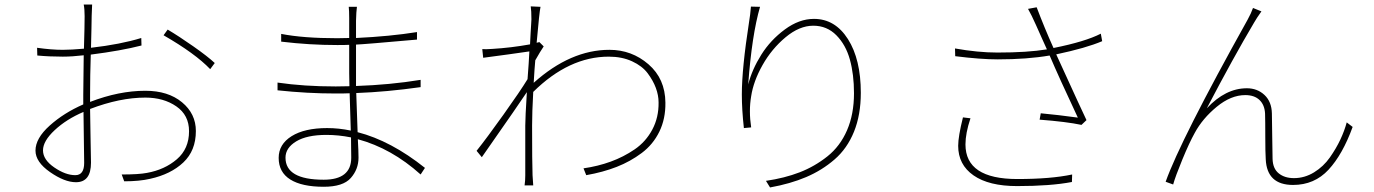

<svg xmlns="http://www.w3.org/2000/svg" viewBox="-20 -798 6040 844"><path d="M311 -28Q350 -28 350 -82Q350 -109 348.5 -193.5Q347 -278 347 -306Q272 -274 220.5 -226Q169 -178 169 -137Q169 -96 218.5 -62Q268 -28 311 -28ZM376 -383V-350Q503 -399 619 -399Q719 -399 780 -348.5Q841 -298 841 -222Q841 -136 786 -84Q731 -32 640 -12Q593 -1 526 -1L515 -31Q590 -31 626 -38Q704 -52 757.5 -98Q811 -144 811 -221Q811 -292 755 -330.5Q699 -369 619 -369Q507 -369 376 -319Q376 -279 378 -195Q380 -111 380 -83Q380 3 314 3Q264 3 200 -41.5Q136 -86 136 -136Q136 -190 198.5 -246Q261 -302 346 -339V-380Q346 -433 348 -555Q297 -549 256 -549Q196 -549 144 -554L143 -588Q206 -579 256 -579Q292 -579 349 -584Q352 -686 352 -727Q352 -758 348 -778H385Q383 -744 383 -729Q383 -720 382 -671.5Q381 -623 380 -588Q510 -603 601 -631L602 -598Q513 -575 379 -558Q376 -466 376 -383ZM699 -643 717 -668Q766 -639 829.5 -594.5Q893 -550 924 -521L904 -494Q838 -563 699 -643Z M1524 -105Q1524 -116 1523.5 -145.5Q1523 -175 1523 -194Q1468 -205 1415 -205Q1329 -205 1282 -176.5Q1235 -148 1235 -105Q1235 -8 1403 -8Q1524 -8 1524 -105ZM1848 -60 1829 -31Q1701 -146 1553 -186Q1556 -132 1556 -105Q1556 -54 1522 -15.5Q1488 23 1403 23Q1307 23 1256 -9Q1205 -41 1205 -104Q1205 -164 1262 -199.5Q1319 -235 1418 -235Q1470 -235 1522 -224L1517 -388Q1496 -387 1456 -387Q1331 -387 1200 -401V-435Q1316 -418 1456 -418Q1495 -418 1516 -419Q1515 -441 1515 -476V-601Q1498 -600 1463 -600Q1340 -600 1216 -615V-649Q1313 -630 1462 -630Q1497 -630 1515 -631V-718Q1515 -752 1513 -768H1549Q1546 -747 1545 -707V-631Q1694 -638 1813 -657V-624Q1577 -603 1545 -602V-476V-420Q1694 -425 1829 -447V-415Q1681 -394 1546 -389Q1547 -352 1552 -217Q1699 -179 1848 -60Z M2351 -613 2370 -594Q2355 -572 2333 -533Q2330 -503 2326 -434Q2488 -579 2659 -579Q2757 -579 2830.5 -515.5Q2904 -452 2905 -347Q2906 -276 2878.5 -219.5Q2851 -163 2801 -125.5Q2751 -88 2691 -64.5Q2631 -41 2557 -28L2545 -58Q2608 -67 2664.5 -87.5Q2721 -108 2770 -141.5Q2819 -175 2847.5 -228.5Q2876 -282 2875 -348Q2875 -379 2863 -411.5Q2851 -444 2827 -476Q2803 -508 2758.5 -528.5Q2714 -549 2656 -549Q2481 -549 2324 -394Q2319 -304 2319 -246Q2319 -83 2321 -28L2324 17H2286Q2289 -4 2289 -27V-246Q2289 -281 2296 -393Q2270 -353 2098 -107L2075 -135Q2119 -190 2193.5 -294.5Q2268 -399 2299 -450Q2305 -527 2307 -572Q2290 -569 2215.5 -559Q2141 -549 2104 -544L2100 -582Q2117 -581 2144 -583Q2227 -588 2310 -603Q2311 -625 2312.5 -652.5Q2314 -680 2315 -694Q2316 -708 2316 -713Q2316 -751 2313 -770L2356 -768Q2351 -746 2339 -610Z M3281 -769 3321 -768Q3285 -644 3269 -427Q3286 -493 3326.5 -557.5Q3367 -622 3430 -668.5Q3493 -715 3558 -715Q3651 -715 3707.5 -626Q3764 -537 3764 -390Q3764 -293 3734 -219Q3704 -145 3648.5 -97Q3593 -49 3523.5 -19.5Q3454 10 3365 26L3347 -3Q3429 -15 3495 -40.5Q3561 -66 3617 -110.5Q3673 -155 3703.5 -225.5Q3734 -296 3734 -388Q3734 -471 3716 -536Q3698 -601 3656.5 -643Q3615 -685 3555 -685Q3494 -685 3433 -634Q3372 -583 3332 -512Q3292 -441 3282 -375Q3271 -311 3282 -238L3250 -235Q3241 -316 3241 -383Q3241 -497 3273 -703Q3278 -732 3281 -769Z M4213 -282 4246 -278Q4224 -212 4224 -163Q4224 -11 4452 -11Q4599 -11 4693 -31L4692 2Q4598 20 4451 20Q4327 20 4259.5 -27Q4192 -74 4192 -157Q4192 -198 4213 -282ZM4819 -650 4825 -617Q4755 -587 4623 -559Q4744 -294 4756 -270L4734 -249Q4668 -263 4550 -272L4555 -300Q4631 -293 4718 -281Q4635 -458 4594 -554Q4495 -537 4366 -537Q4291 -537 4179 -551L4178 -585Q4279 -567 4364 -567Q4497 -567 4582 -581Q4577 -592 4561 -627.5Q4545 -663 4534 -688Q4514 -733 4499 -759L4537 -766Q4571 -676 4611 -587Q4751 -615 4819 -650Z M5525 -748Q5503 -717 5493 -699Q5401 -544 5285 -322Q5367 -410 5461 -410Q5507 -410 5538.5 -380.5Q5570 -351 5571 -299Q5572 -264 5572.5 -196Q5573 -128 5574 -100Q5575 -57 5601 -36Q5627 -15 5668 -15Q5715 -15 5756.5 -40.5Q5798 -66 5826 -106Q5854 -146 5872 -184.5Q5890 -223 5900 -260L5926 -240Q5882 -119 5820 -52Q5758 15 5664 15Q5549 15 5544 -98Q5542 -128 5542 -196.5Q5542 -265 5541 -299Q5539 -337 5516.5 -358.5Q5494 -380 5454 -380Q5391 -380 5328.5 -328.5Q5266 -277 5232 -214Q5208 -171 5177.5 -97Q5147 -23 5137 13L5104 1Q5169 -182 5464 -711Q5480 -740 5488 -763Z"/></svg>

Font: Noto Sans Korean Thin
Style: Regular
Weight: 250
Designer: Ryoko NISHIZUKA  (kana & ideographs); Paul D. Hunt (Latin, Greek & Cyrillic); Wenlong ZHANG  (bopomofo); Sandoll Communi
Foundry: Adobe Systems Incorporated
Version: Version 1.0001;PS 1;hotconv 1.0.78;makeotf.lib2.5.61930